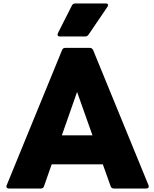

<svg xmlns="http://www.w3.org/2000/svg" viewBox="-20 -1049 894 1111"><path d="M19 22 339 -759Q343 -772 359 -772H499Q513 -772 519 -759L839 22L841 29Q841 35 837 38.5Q833 42 826 42H640Q624 42 620 28L575 -98H279L235 28Q231 42 215 42H33Q23 42 19 36Q15 30 19 22ZM426 -517 338 -266H515ZM313 -849 315 -857 396 -1017Q402 -1029 415 -1029H592Q605 -1029 605 -1020Q605 -1016 602 -1010L492 -848Q485 -838 473 -838H326Q313 -838 313 -849Z"/></svg>

Font: LINE Seed JP_TTF ExtraBold
Style: Regular
Weight: 800
Designer: LY Corporation & Fontrix & Fontworks
Version: Version 1.015